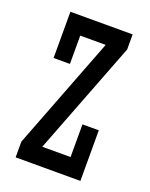

<svg xmlns="http://www.w3.org/2000/svg" viewBox="-98 -520 447 574"><g transform="rotate(20 126.0 -232.5)"><path d="M27 -318H79V-408H160L22 -50V0H228V-161H176V-57H86L225 -417V-465H27Z"/></g></svg>

Font: Stint Ultra Condensed
Style: Regular
Weight: 400
Width: 1
Designer: Astigmatic (AOETI)
Foundry: Astigmatic (AOETI)
Version: Version 1.000